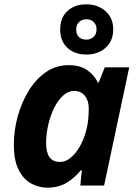

<svg xmlns="http://www.w3.org/2000/svg" viewBox="-20 -857 634 887"><path d="M198 10Q159 10 123.5 -9.5Q88 -29 66 -72.5Q44 -116 44 -188Q44 -255 62 -320Q80 -385 113 -438.5Q146 -492 192.5 -524Q239 -556 297 -556Q349 -556 381.5 -534Q414 -512 432 -476H436L464 -546H577L461 0H351L358 -71H354Q325 -35 287.5 -12.5Q250 10 198 10ZM256 -109Q286 -109 312 -133Q338 -157 356.5 -195Q375 -233 383 -275Q390 -311 390 -357Q390 -392 372 -414.5Q354 -437 322 -437Q295 -437 271.5 -415.5Q248 -394 230.5 -359Q213 -324 203 -281Q193 -238 193 -195Q193 -109 256 -109ZM379 -605Q325 -605 291.5 -636Q258 -667 258 -721Q258 -775 291.5 -806Q325 -837 379 -837Q431 -837 467 -806Q503 -775 503 -722Q503 -667 467.5 -636Q432 -605 379 -605ZM379 -674Q399 -674 412.5 -686.5Q426 -699 426 -721Q426 -743 412.5 -755.5Q399 -768 379 -768Q359 -768 345.5 -755.5Q332 -743 332 -721Q332 -699 344 -686.5Q356 -674 379 -674Z"/></svg>

Font: Noto IKEA Latin
Style: Bold Italic
Weight: 700
Italic angle: -12°
Designer: Monotype Design Team
Foundry: Monotype Imaging Inc.
Version: Version 1.0